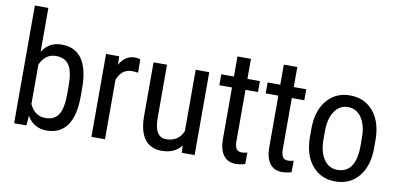

<svg xmlns="http://www.w3.org/2000/svg" viewBox="-71 -973 2506 1205"><g transform="rotate(10 1182.0 -370.0)"><path d="M447.3 -238.8Q447.3 -115.2 402.8 -52.7Q358.4 9.8 273.9 9.8Q189.9 9.8 147.9 -62.5L143.6 0H64.9V-750H150.9V-470.2Q193.4 -538.1 272.9 -538.1Q359.9 -538.1 403.3 -476.6Q446.8 -415 447.3 -291ZM361.3 -288.1Q361.3 -381.8 335.2 -421.6Q309.1 -461.4 250.5 -461.4Q183.6 -461.4 150.9 -389.2V-137.7Q183.1 -66.4 251.5 -66.4Q310.1 -66.4 335.4 -107.4Q360.8 -148.4 361.3 -234.9Z M775.9 -447.3Q757.8 -450.7 736.8 -450.7Q670.4 -450.7 644 -377.9V0H557.6V-528.3H641.6L643.1 -474.6Q677.7 -538.1 741.2 -538.1Q761.7 -538.1 775.4 -531.2Z M1131.3 -46.4Q1088.4 9.8 1005.9 9.8Q934.1 9.8 897.5 -39.8Q860.8 -89.4 860.4 -184.1V-528.3H946.3V-190.4Q946.3 -66.9 1020.5 -66.9Q1099.1 -66.9 1128.9 -137.2V-528.3H1215.3V0H1133.3Z M1458.5 -656.2V-528.3H1538.1V-458.5H1458.5V-130.9Q1458.5 -99.6 1468.8 -83.5Q1479 -67.4 1503.9 -67.4Q1521 -67.4 1538.6 -73.2L1537.6 0Q1508.3 9.8 1477.5 9.8Q1426.3 9.8 1399.4 -26.9Q1372.6 -63.5 1372.6 -130.4V-458.5H1292V-528.3H1372.6V-656.2Z M1753.9 -656.2V-528.3H1833.5V-458.5H1753.9V-130.9Q1753.9 -99.6 1764.2 -83.5Q1774.4 -67.4 1799.3 -67.4Q1816.4 -67.4 1834 -73.2L1833 0Q1803.7 9.8 1772.9 9.8Q1721.7 9.8 1694.8 -26.9Q1668 -63.5 1668 -130.4V-458.5H1587.4V-528.3H1668V-656.2Z M1908.2 -288.6Q1908.2 -403.8 1964.1 -470.9Q2020 -538.1 2111.8 -538.1Q2203.6 -538.1 2259.5 -472.7Q2315.4 -407.2 2316.9 -294.4V-238.8Q2316.9 -124 2261.2 -57.1Q2205.6 9.8 2112.8 9.8Q2021 9.8 1965.6 -55.2Q1910.2 -120.1 1908.2 -231ZM1994.6 -238.8Q1994.6 -157.2 2026.6 -110.6Q2058.6 -64 2112.8 -64Q2227.1 -64 2230.5 -229V-288.6Q2230.5 -369.6 2198.2 -416.7Q2166 -463.9 2111.8 -463.9Q2058.6 -463.9 2026.6 -416.7Q1994.6 -369.6 1994.6 -289.1Z"/></g></svg>

Font: Roboto Condensed
Style: Regular
Weight: 400
Designer: Google
Version: Version 2.001047; 2015